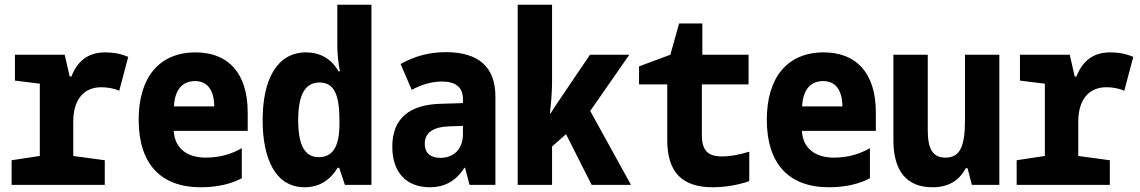

<svg xmlns="http://www.w3.org/2000/svg" viewBox="-20 -780 4810 810"><path d="M29 0H422V-104L289 -122V-267C289 -358 332 -412 408 -412C433 -412 462 -407 483 -397L521 -540C484 -556 450 -559 423 -559C346 -559 304 -516 281 -457H274L253 -549H43V-440L148 -427V-122L29 -104Z M827 10C901 10 959 -6 1000 -28V-155C961 -132 910 -115 848 -115C772 -115 717 -152 713 -228H1025V-305C1025 -474 941 -559 805 -559C649 -559 565 -450 565 -275C565 -91 656 10 827 10ZM884 -331H714C717 -402 750 -438 803 -438C852 -438 883 -404 884 -331Z M1265 10C1324 10 1371 -17 1404 -72H1411L1435 0H1547V-760H1403V-589C1403 -554 1407 -515 1414 -479H1408C1377 -534 1328 -559 1271 -559C1147 -559 1088 -442 1088 -273C1088 -112 1141 10 1265 10ZM1325 -117C1267 -117 1238 -165 1238 -273C1238 -375 1264 -432 1328 -432C1393 -432 1412 -374 1412 -272V-256C1412 -164 1385 -117 1325 -117Z M1794 10C1850 10 1901 -12 1939 -72H1942L1961 0H2070V-373C2070 -497 1999 -560 1861 -560C1789 -560 1727 -542 1670 -510L1717 -401C1758 -423 1801 -436 1844 -436C1899 -436 1933 -415 1933 -362V-345L1836 -342C1713 -338 1635 -285 1635 -161C1635 -55 1692 10 1794 10ZM1838 -114C1800 -114 1772 -131 1772 -174C1772 -222 1810 -245 1877 -247L1933 -249V-214C1933 -146 1889 -114 1838 -114Z M2164 0H2309V-162L2368 -214L2476 0H2642L2470 -312L2635 -549H2469L2360 -388C2339 -356 2320 -330 2303 -302H2300C2305 -345 2309 -393 2309 -437V-760H2164Z M2987 10C3037 10 3093 1 3141 -16V-140C3094 -126 3058 -120 3027 -120C2979 -120 2941 -134 2941 -208V-424H3138V-549H2943V-681H2845L2808 -549L2676 -500V-424H2795V-189C2795 -54 2857 10 2987 10Z M3477 10C3551 10 3609 -6 3650 -28V-155C3611 -132 3560 -115 3498 -115C3422 -115 3367 -152 3363 -228H3675V-305C3675 -474 3591 -559 3455 -559C3299 -559 3215 -450 3215 -275C3215 -91 3306 10 3477 10ZM3534 -331H3364C3367 -402 3400 -438 3453 -438C3502 -438 3533 -404 3534 -331Z M3914 10C3980 10 4026 -17 4054 -70H4062L4080 0H4196V-549H4051V-274C4051 -168 4033 -115 3969 -115C3914 -115 3894 -153 3894 -231V-549H3749V-189C3749 -56 3807 10 3914 10Z M4269 0H4662V-104L4529 -122V-267C4529 -358 4572 -412 4648 -412C4673 -412 4702 -407 4723 -397L4761 -540C4724 -556 4690 -559 4663 -559C4586 -559 4544 -516 4521 -457H4514L4493 -549H4283V-440L4388 -427V-122L4269 -104Z"/></svg>

Font: Noto Sans Mono Condensed ExtraBold
Style: Regular
Weight: 800
Width: 3
Designer: Monotype Design Team
Foundry: Monotype Imaging Inc.
Version: Version 2.014